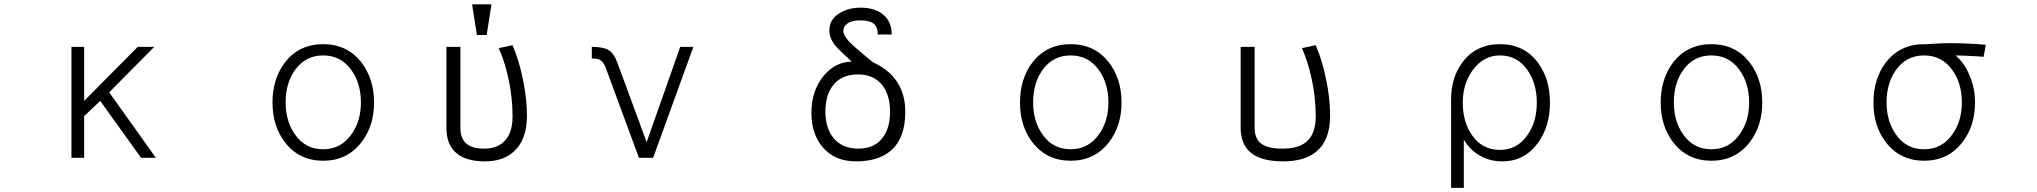

<svg xmlns="http://www.w3.org/2000/svg" viewBox="-20 -738 9540 899"><path d="M314.5 1H374V-194.3L449.2 -265.6L640.6 1H710L491.2 -305.7L702.1 -518.6H625L374 -265.6V-518.6H314.5Z M1493.2 -531.2Q1380.9 -531.2 1314.5 -446.3Q1255.9 -369.1 1255.9 -257.8Q1255.9 -147.5 1314.5 -71.3Q1380.9 14.6 1493.2 14.6Q1605.5 14.6 1671.9 -71.3Q1731.4 -147.5 1731.4 -257.8Q1731.4 -369.1 1671.9 -446.3Q1605.5 -531.2 1493.2 -531.2ZM1493.2 -478.5Q1576.2 -478.5 1625 -410.2Q1669.9 -347.7 1669.9 -258.8Q1669.9 -169.9 1625 -108.4Q1576.2 -39.1 1493.2 -39.1Q1409.2 -39.1 1361.3 -108.4Q1317.4 -169.9 1317.4 -258.8Q1317.4 -348.6 1361.3 -410.2Q1410.2 -478.5 1493.2 -478.5Z M2281.2 -717.8H2190.4L2212.9 -574.2H2258.8ZM2070.3 -139.6Q2070.3 -64.5 2112.3 -25.4Q2157.2 17.6 2251 17.6Q2335 17.6 2385.7 -28.3Q2447.3 -83 2447.3 -196.3Q2447.3 -278.3 2427.7 -370.1Q2409.2 -459 2379.9 -526.4L2315.4 -512.7Q2345.7 -443.4 2362.3 -362.3Q2379.9 -278.3 2379.9 -192.4Q2379.9 -110.4 2336.9 -72.3Q2303.7 -42 2247.1 -42Q2192.4 -42 2165 -64.5Q2135.7 -88.9 2135.7 -139.6V-518.6H2070.3Z M2971.7 1H3038.1L3226.6 -518.6H3165L3007.8 -72.3L2871.1 -443.4Q2855.5 -486.3 2832 -502Q2806.6 -518.6 2751 -518.6V-463.9Q2776.4 -464.8 2790 -457Q2804.7 -448.2 2815.4 -422.9Z M4155.3 -576.2Q4155.3 -639.6 4111.3 -672.9Q4073.2 -702.1 4009.8 -702.1Q3952.1 -702.1 3910.2 -675.8Q3863.3 -646.5 3863.3 -596.7Q3863.3 -562.5 3885.7 -531.2Q3900.4 -511.7 3943.4 -472.7L3967.8 -449.2Q3893.6 -449.2 3837.9 -384.8Q3779.3 -314.5 3779.3 -209Q3779.3 -112.3 3831.1 -49.8Q3887.7 17.6 3988.3 17.6Q4090.8 17.6 4149.4 -31.2Q4218.8 -89.8 4218.8 -213.9Q4218.8 -297.9 4179.7 -355.5Q4142.6 -412.1 4067.4 -446.3L4035.2 -472.7Q3975.6 -522.5 3957 -542Q3928.7 -572.3 3928.7 -592.8Q3928.7 -615.2 3949.2 -628.9Q3970.7 -642.6 4005.9 -642.6Q4043.9 -642.6 4062.5 -632.8Q4089.8 -618.2 4089.8 -576.2ZM3997.1 -389.6Q4071.3 -389.6 4111.3 -338.9Q4147.5 -292 4147.5 -214.8Q4147.5 -137.7 4112.3 -92.8Q4074.2 -42 3999 -42Q3922.9 -42 3881.8 -92.8Q3844.7 -139.6 3844.7 -215.8Q3844.7 -292 3880.9 -338.9Q3920.9 -389.6 3997.1 -389.6Z M4993.2 -531.2Q4880.9 -531.2 4814.5 -446.3Q4755.9 -369.1 4755.9 -257.8Q4755.9 -147.5 4814.5 -71.3Q4880.9 14.6 4993.2 14.6Q5105.5 14.6 5171.9 -71.3Q5231.4 -147.5 5231.4 -257.8Q5231.4 -369.1 5171.9 -446.3Q5105.5 -531.2 4993.2 -531.2ZM4993.2 -478.5Q5076.2 -478.5 5125 -410.2Q5169.9 -347.7 5169.9 -258.8Q5169.9 -169.9 5125 -108.4Q5076.2 -39.1 4993.2 -39.1Q4909.2 -39.1 4861.3 -108.4Q4817.4 -169.9 4817.4 -258.8Q4817.4 -348.6 4861.3 -410.2Q4910.2 -478.5 4993.2 -478.5Z M5789.1 -139.6Q5789.1 -64.5 5834 -25.4Q5882.8 17.6 5988.3 17.6Q6088.9 17.6 6143.6 -28.3Q6208 -81.1 6208 -196.3Q6208 -278.3 6188.5 -370.1Q6169.9 -459 6140.6 -526.4L6076.2 -512.7Q6106.4 -443.4 6123 -362.3Q6140.6 -278.3 6140.6 -192.4Q6140.6 -108.4 6094.7 -72.3Q6057.6 -42 5985.4 -42Q5918 -42 5886.7 -64.5Q5854.5 -87.9 5854.5 -139.6V-518.6H5789.1Z M6774.4 141.6H6834V-84Q6864.3 -34.2 6910.2 -8.8Q6956.1 17.6 7013.7 17.6Q7118.2 17.6 7180.7 -68.4Q7237.3 -145.5 7237.3 -256.8Q7237.3 -370.1 7179.7 -446.3Q7115.2 -531.2 7003.9 -531.2Q6892.6 -531.2 6829.1 -448.2Q6774.4 -376 6774.4 -272.5ZM7002.9 -478.5Q7084 -478.5 7131.8 -410.2Q7175.8 -347.7 7175.8 -257.8Q7175.8 -167 7131.8 -105.5Q7084 -36.1 7002.9 -36.1Q6919.9 -36.1 6872.1 -105.5Q6829.1 -167 6829.1 -257.8Q6829.1 -345.7 6876 -410.2Q6926.8 -478.5 7002.9 -478.5Z M7993.2 -531.2Q7880.9 -531.2 7814.5 -446.3Q7755.9 -369.1 7755.9 -257.8Q7755.9 -147.5 7814.5 -71.3Q7880.9 14.6 7993.2 14.6Q8105.5 14.6 8171.9 -71.3Q8231.4 -147.5 8231.4 -257.8Q8231.4 -369.1 8171.9 -446.3Q8105.5 -531.2 7993.2 -531.2ZM7993.2 -478.5Q8076.2 -478.5 8125 -410.2Q8169.9 -347.7 8169.9 -258.8Q8169.9 -169.9 8125 -108.4Q8076.2 -39.1 7993.2 -39.1Q7909.2 -39.1 7861.3 -108.4Q7817.4 -169.9 7817.4 -258.8Q7817.4 -348.6 7861.3 -410.2Q7910.2 -478.5 7993.2 -478.5Z M8989.3 -531.2Q8877 -531.2 8810.5 -446.3Q8752 -369.1 8752 -257.8Q8752 -147.5 8810.5 -71.3Q8877 14.6 8989.3 14.6Q9101.6 14.6 9168 -71.3Q9227.5 -147.5 9227.5 -257.8Q9227.5 -323.2 9204.1 -379.9Q9180.7 -440.4 9136.7 -478.5Q9182.6 -477.5 9211.9 -475.6Q9245.1 -474.6 9267.6 -471.7L9278.3 -528.3Q9227.5 -533.2 9162.1 -535.2Q9101.6 -537.1 9073.2 -535.2L9002 -531.2ZM8989.3 -478.5Q9072.3 -478.5 9121.1 -410.2Q9166 -347.7 9166 -258.8Q9166 -169.9 9121.1 -108.4Q9072.3 -39.1 8989.3 -39.1Q8905.3 -39.1 8857.4 -108.4Q8813.5 -169.9 8813.5 -258.8Q8813.5 -348.6 8857.4 -410.2Q8906.2 -478.5 8989.3 -478.5Z"/></svg>

Font: DotumChe
Style: Regular
Weight: 400
Monospace: yes
Version: Version 2.21